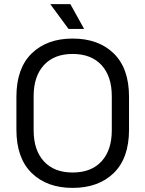

<svg xmlns="http://www.w3.org/2000/svg" viewBox="-20 -902 709 936"><path d="M334 14Q209 14 134.5 -58.5Q60 -131 60 -270V-430Q60 -569 134.5 -641.5Q209 -714 334 -714Q460 -714 534.5 -641.5Q609 -569 609 -430V-270Q609 -131 534.5 -58.5Q460 14 334 14ZM334 -61Q425 -61 475 -115.5Q525 -170 525 -267V-433Q525 -530 475 -584.5Q425 -639 334 -639Q244 -639 194 -584.5Q144 -530 144 -433V-267Q144 -170 194 -115.5Q244 -61 334 -61ZM314 -761 225 -882H323L390 -761Z"/></svg>

Font: Space Grotesk
Style: Regular
Weight: 400
Designer: Florian Karsten
Foundry: Florian Karsten
Version: Version 2.000